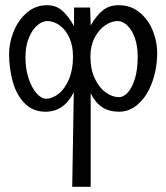

<svg xmlns="http://www.w3.org/2000/svg" viewBox="-20 -529 640 739"><path d="M585 -327Q585 -267 566.5 -214.5Q548 -162 514.2 -130.5Q480.5 -99 438 -99Q400.5 -99 374 -116Q347.5 -133 329 -170V190H258L264 -174Q226.5 -99 155 -99Q108 -99 76.5 -129.8Q45 -160.5 30 -211.5Q15 -262.5 15 -323Q15 -363.5 32.2 -407Q49.5 -450.5 82.8 -479.8Q116 -509 162 -509Q195 -509 219.2 -488.2Q243.5 -467.5 265 -428V-500H327L329 -431Q352 -471 376.8 -490Q401.5 -509 436 -509Q484.5 -509 518.2 -480.5Q552 -452 568.5 -409.8Q585 -367.5 585 -327ZM328 -312Q328 -262.5 344.8 -227Q361.5 -191.5 387 -173.2Q412.5 -155 438 -155Q455.5 -155 472 -173Q488.5 -191 499.2 -226Q510 -261 510 -310Q510 -352.5 498.8 -383.8Q487.5 -415 469.5 -431.5Q451.5 -448 433 -448Q408.5 -448 384.2 -431.2Q360 -414.5 344 -383.5Q328 -352.5 328 -312ZM78 -309Q78 -261.5 90.8 -225Q103.5 -188.5 121.8 -168.8Q140 -149 156 -149Q182 -149 206.2 -168.5Q230.5 -188 245.8 -224.8Q261 -261.5 261 -311Q261 -353 246.8 -384.2Q232.5 -415.5 209.2 -431.8Q186 -448 161 -448Q143 -448 123.5 -431.5Q104 -415 91 -383.2Q78 -351.5 78 -309Z"/></svg>

Font: JuliaMono
Style: Regular
Weight: 400
Monospace: yes
Designer: cormullion
Foundry: corm
Version: Version 0.055; ttfautohint (v1.8.4)